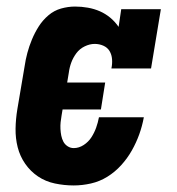

<svg xmlns="http://www.w3.org/2000/svg" viewBox="-20 -558 540 586"><path d="M205 8Q176 8 147.5 2Q119 -4 96 -19.5Q73 -35 57 -58Q41 -81 34 -108.5Q27 -136 27.5 -165.5Q28 -195 33 -225L55 -355Q58 -376 63.5 -396.5Q69 -417 77.5 -437.5Q86 -458 98 -477Q110 -496 127.5 -511Q145 -526 166.5 -532Q188 -538 209 -538Q229 -538 248.5 -534.5Q268 -531 285 -523.5Q302 -516 316.5 -504Q331 -492 342 -476L350 -530H471L441 -349H320Q323 -363 322 -377Q321 -391 314.5 -402Q308 -413 295.5 -418.5Q283 -424 269 -424Q254 -424 238.5 -416.5Q223 -409 213 -395.5Q203 -382 197.5 -367Q192 -352 190 -336L185 -306H301L288 -224H171L168 -206Q166 -195 165 -185Q164 -175 164.5 -164.5Q165 -154 167 -144Q169 -134 173.5 -125.5Q178 -117 186.5 -111.5Q195 -106 205 -106Q221 -106 235.5 -115.5Q250 -125 259 -139Q268 -153 273.5 -168.5Q279 -184 282 -200H419Q414 -173 405 -148Q396 -123 382.5 -99Q369 -75 350 -54Q331 -33 307.5 -18.5Q284 -4 257.5 2Q231 8 205 8Z"/></svg>

Font: Iosevka Slab Heavy Oblique
Style: Regular
Weight: 900
Italic angle: -9°
Monospace: yes
Designer: Belleve Invis
Foundry: Belleve Invis
Version: Version 11.1.1; ttfautohint (v1.8.3)